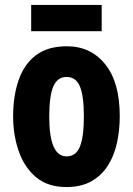

<svg xmlns="http://www.w3.org/2000/svg" viewBox="-20 -746 538 776"><path d="M464 -276Q464 -221 453 -169.5Q442 -118 416.5 -77.5Q391 -37 349.5 -13.5Q308 10 248 10Q173 10 125.5 -30Q78 -70 55.5 -135.5Q33 -201 33 -276Q33 -357 55 -421.5Q77 -486 125 -522.5Q173 -559 250 -559Q347 -559 405.5 -486Q464 -413 464 -276ZM179 -274Q179 -114 249 -114Q287 -114 303 -153.5Q319 -193 319 -276Q319 -358 303 -396.5Q287 -435 249 -435Q212 -435 195.5 -396.5Q179 -358 179 -274ZM391 -726V-620H106V-726Z"/></svg>

Font: Noto Sans Telugu ExtraCondensed ExtraBold
Style: Regular
Weight: 800
Width: 2
Designer: Jelle Bosma - Monotype Design Team
Foundry: Monotype Imaging Inc.
Version: Version 2.005; ttfautohint (v1.8.4.7-5d5b)